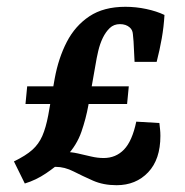

<svg xmlns="http://www.w3.org/2000/svg" viewBox="-20 -535 544 565"><path d="M55 -229 60 -281H359L354 -229ZM128 -43 161 -61Q145 -45 115.5 -25Q86 -5 53 5L21 -60Q56 -77 75 -94Q94 -111 104.5 -135Q115 -159 122 -196L141 -304Q152 -364 176.5 -411.5Q201 -459 243 -487Q285 -515 349 -515Q380 -515 410.5 -508.5Q441 -502 464 -491Q462 -456 456 -422Q450 -388 441 -353H376L373 -413Q372 -423 371 -435Q370 -447 362 -454Q351 -464 333 -464Q315 -464 303 -452.5Q291 -441 282.5 -423.5Q274 -406 269 -384.5Q264 -363 261 -344L240 -225Q233 -186 219.5 -147Q206 -108 176 -76L169 -88Q189 -88 209 -83.5Q229 -79 248 -74.5Q267 -70 285 -70Q321 -70 345 -95Q369 -120 381 -177L449 -173Q450 -163 451 -154.5Q452 -146 452 -135Q452 -66 416 -28Q380 10 323 10Q284 10 253.5 -3.5Q223 -17 196.5 -30.5Q170 -44 144 -44Q140 -44 136 -43.5Q132 -43 128 -43Z"/></svg>

Font: Rasa SemiBold
Style: Italic
Weight: 600
Italic angle: -7.10001°
Designer: Anna Giedrys (Yrsa+Rasa design), David Brezina (Yrsa art-direction, Rasa art-direction, design)
Foundry: Rosetta Type Foundry
Version: Version 2.004